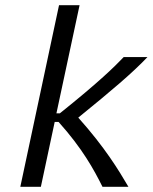

<svg xmlns="http://www.w3.org/2000/svg" viewBox="-20 -720 588 740"><path d="M207.5 -700 58.3 0H137.5L190.8 -250H205.8C298.3 -146.7 341.7 -66.7 375 0H475C436.7 -65 385.8 -150 281.7 -266.7C410 -370.8 491.7 -440 548.3 -500H456.7C422.5 -464.2 365 -406.7 210.8 -283.3H197.5L286.7 -700Z"/></svg>

Font: BoonHome
Style: Book Oblique
Weight: 400
Italic angle: -12°
Designer: Sungsit Sawaiwan
Foundry: Sungsit Sawaiwan
Version: Version 0.2